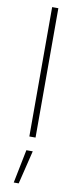

<svg xmlns="http://www.w3.org/2000/svg" viewBox="-108 -765 441 1067"><g transform="rotate(10 112.5 -231.5)"><path d="M95 0H130V-730H95ZM54 267H82L128 78H92Z"/></g></svg>

Font: TitilliumText22L
Style: 1 wt
Weight: 100
Designer: Campivisivi
Foundry: Campivisivi
Version: 1.000